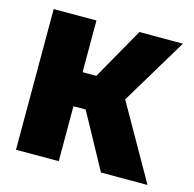

<svg xmlns="http://www.w3.org/2000/svg" viewBox="-86 -641 736 729"><g transform="rotate(15 281.5 -276.5)"><path d="M38 0V-553H206V-350H260L375 -553H546L389 -292L555 0H372L254 -216H206V0Z"/></g></svg>

Font: Noto Sans Mono SemiCondensed Black
Style: Regular
Weight: 900
Width: 4
Designer: Monotype Design Team
Foundry: Monotype Imaging Inc.
Version: Version 2.014; ttfautohint (v1.8.4.7-5d5b)